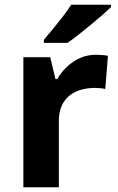

<svg xmlns="http://www.w3.org/2000/svg" viewBox="-20 -786 494 806"><path d="M382.8 -556.2Q394 -556.2 408.9 -554.9Q423.8 -553.7 433.1 -551.8L421.9 -412.1Q414.6 -414.6 401.1 -415.8Q387.7 -417 377.9 -417Q349.1 -417 322 -409.7Q294.9 -402.3 273.4 -386Q252 -369.6 239.5 -343Q227.1 -316.4 227.1 -277.8V0H78.1V-545.9H190.9L212.9 -454.1H220.2Q236.3 -481.9 260.5 -505.1Q284.7 -528.3 315.7 -542.2Q346.7 -556.2 382.8 -556.2ZM445.8 -766.1V-755.9Q431.6 -742.2 408.7 -722.2Q385.7 -702.1 359.4 -680.4Q333 -658.7 307.6 -638.9Q282.2 -619.1 263.2 -606H164.1V-619.1Q180.2 -637.7 201.4 -663.3Q222.7 -689 243.7 -716.3Q264.6 -743.7 278.8 -766.1Z"/></svg>

Font: Wonky
Style: Regular
Weight: 400
Designer: Monotype Design Team
Foundry: Monotype Imaging Inc.
Version: Version 3.000